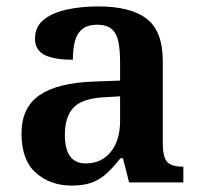

<svg xmlns="http://www.w3.org/2000/svg" viewBox="-20 -568 627 598"><path d="M203 10Q137 10 92 -29.5Q47 -69 47 -152Q47 -233 103 -271.5Q159 -310 272 -314L354 -317V-374Q354 -408 349.5 -434.5Q345 -461 329.5 -476Q314 -491 282 -491Q253 -491 236 -477Q219 -463 213 -438.5Q207 -414 207 -382Q148 -382 118.5 -397Q89 -412 89 -448Q89 -484 115.5 -506Q142 -528 187 -538Q232 -548 286 -548Q387 -548 437 -509.5Q487 -471 487 -377V-121Q487 -79 500.5 -64Q514 -49 548 -49H551V0H382L363 -75H355Q333 -47 313 -28.5Q293 -10 267.5 0Q242 10 203 10ZM247 -59Q296 -59 325 -95Q354 -131 354 -191V-268L303 -265Q235 -261 208.5 -232.5Q182 -204 182 -148Q182 -59 247 -59Z"/></svg>

Font: Noto Serif Khojki SemiBold
Style: Regular
Weight: 600
Version: Version 2.003